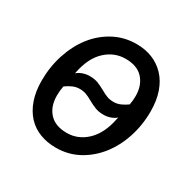

<svg xmlns="http://www.w3.org/2000/svg" viewBox="-126 -658 801 799"><g transform="rotate(30 274.5 -259.0)"><path d="M236 12Q194 12 159 -1.5Q124 -15 99 -42Q74 -69 60 -109Q46 -149 46 -201Q46 -267 65.5 -327Q85 -387 120 -432Q155 -477 204.5 -503.5Q254 -530 313 -530Q355 -530 389.5 -516Q424 -502 449.5 -475Q475 -448 489 -408Q503 -368 503 -316Q503 -250 483.5 -190.5Q464 -131 428.5 -86Q393 -41 344 -14.5Q295 12 236 12ZM245 -64Q299 -64 340.5 -103.5Q382 -143 397 -219L399 -227Q388 -217 372 -211.5Q356 -206 339 -206Q316 -206 299.5 -212.5Q283 -219 263 -230Q246 -240 232 -245Q218 -250 201 -250Q184 -250 168 -243Q152 -236 137 -225L136 -221Q132 -202 132 -178Q132 -127 160.5 -95.5Q189 -64 245 -64ZM304 -454Q250 -454 208.5 -415.5Q167 -377 152 -301L151 -296Q162 -306 178 -311.5Q194 -317 211 -317Q234 -317 250.5 -310.5Q267 -304 287 -293Q304 -283 318 -278Q332 -273 349 -273Q366 -273 382 -280Q398 -287 413 -298Q417 -318 417 -340Q417 -391 388.5 -422.5Q360 -454 304 -454Z"/></g></svg>

Font: IBM Plex Sans Text
Style: Italic
Weight: 450
Italic angle: -11°
Designer: Mike Abbink, Paul van der Laan, Pieter van Rosmalen
Foundry: Bold Monday
Version: Version 3.005